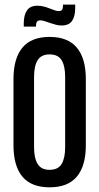

<svg xmlns="http://www.w3.org/2000/svg" viewBox="-20 -810 434 840"><path d="M197 9.5Q117 9.5 78 -37.2Q39 -84 39 -174.5V-464Q39 -554.5 78 -601.5Q117 -648.5 197 -648.5Q277 -648.5 316.2 -601.5Q355.5 -554.5 355.5 -464V-174.5Q355.5 -84 316.2 -37.2Q277 9.5 197 9.5ZM197 -67Q234 -67 249.5 -92.5Q265 -118 265 -165.5V-473.5Q265 -521.5 249.5 -546.8Q234 -572 197 -572Q160.5 -572 144.8 -546.8Q129 -521.5 129 -473.5V-165.5Q129 -118 144.8 -92.5Q160.5 -67 197 -67ZM249.5 -698.5Q236.5 -698.5 223.5 -702Q210.5 -705.5 198 -709.8Q185.5 -714 175 -717.5Q164.5 -721 157 -721Q146 -721 141.8 -715Q137.5 -709 137.5 -697.5V-693.5H84V-708Q84 -744 98 -764.5Q112 -785 144 -785Q158 -785 171.5 -781.5Q185 -778 197 -773.2Q209 -768.5 219 -765Q229 -761.5 236.5 -761.5Q248 -761.5 251.8 -767.5Q255.5 -773.5 255.5 -785.5V-790H309V-775Q309 -738.5 295.2 -718.5Q281.5 -698.5 249.5 -698.5Z"/></svg>

Font: Anek Latin Condensed Medium
Style: Regular
Weight: 500
Width: 3
Designer: Yesha Goshar
Foundry: Ek Type
Version: Version 1.003